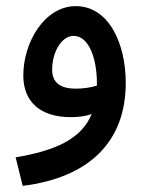

<svg xmlns="http://www.w3.org/2000/svg" viewBox="-20 -376 477 626"><path d="M54 230C270 203 390 87 390 -106C390 -234 335 -356 227 -356C126 -356 56 -239 56 -130C56 -44 111 6 212 6C235 6 258 3 279 -4C245 77 162 115 31 137ZM150 -149C150 -205 180 -259 220 -259C270 -259 296 -185 296 -104C296 -101 296 -99 296 -97C275 -90 250 -87 227 -87C176 -87 150 -107 150 -149Z"/></svg>

Font: Noto Sans Arabic UI SmCn Md
Style: Regular
Weight: 500
Width: 4
Designer: Monotype Design Team, Nadine Chahine and Nizar Qandah
Foundry: Monotype Imaging Inc.
Version: Version 2.010